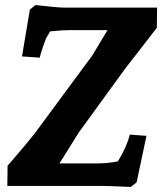

<svg xmlns="http://www.w3.org/2000/svg" viewBox="-20 -735 641 759"><path d="M258 -616Q228 -616 178 -611L162 -583Q145 -540 137 -507L67 -512L98 -697L120 -715Q211 -705 230 -705H601L600 -625L475 -464L292 -212L215 -89H364Q406 -89 446 -97Q482 -156 493 -203L559 -198L520 -14L497 4Q406 0 386 0H9L10 -80Q111 -196 139 -237L345 -516L405 -616Z"/></svg>

Font: Andada SC
Style: Bold Italic
Weight: 700
Italic angle: -8.29999°
Designer: Carolina Giovagnoli
Foundry: Carolina Giovagnoli
Version: Version 1.003